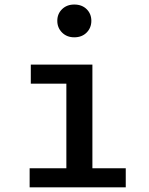

<svg xmlns="http://www.w3.org/2000/svg" viewBox="-20 -806 640 826"><path d="M377.5 -528V-82H521V0H107.5V-82H265.5V-446H112.5V-528ZM299.5 -786.5Q332.5 -786.5 352.8 -766.5Q373 -746.5 373 -716.5Q373 -686.5 352.8 -666Q332.5 -645.5 299.5 -645.5Q267.5 -645.5 247 -666Q226.5 -686.5 226.5 -716.5Q226.5 -746.5 247 -766.5Q267.5 -786.5 299.5 -786.5Z"/></svg>

Font: Fira Code Light Medium
Style: Regular
Weight: 500
Monospace: yes
Version: Version 5.002